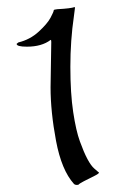

<svg xmlns="http://www.w3.org/2000/svg" viewBox="-20 -656 331 543"><path d="M123 -543Q98 -524 56 -524Q27 -524 27 -532L32 -536Q65 -544 89.5 -566.5Q114 -589 123 -606Q132 -623 132 -627Q132 -629 142 -630Q180 -632 191 -636Q192 -636 192 -633.5Q192 -631 189 -610Q179 -542 179 -467Q179 -392 187 -339Q195 -286 206 -256Q228 -195 247 -179L255 -172L260 -168Q260 -165 248 -159Q209 -140 203 -135Q203 -133 197.5 -133Q192 -133 189 -136Q154 -175 138.5 -257.5Q123 -340 123 -409L125 -537Q125 -542 124 -543Z"/></svg>

Font: Mr Bedfort
Style: Regular
Weight: 400
Designer: Alejandro Paul
Foundry: Alejandro Paul
Version: Version 1.000